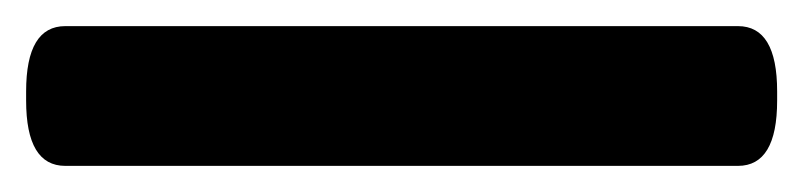

<svg xmlns="http://www.w3.org/2000/svg" viewBox="-40 11 615 147"><path d="M10 138Q-20 138 -20 88V81Q-20 31 10 31H525Q555 31 555 81V88Q555 138 525 138Z"/></svg>

Font: Asap
Style: Bold
Weight: 700
Designer: Pablo Cosgaya
Foundry: Omnibus-Type
Version: Version 3.001; ttfautohint (v1.8.3)